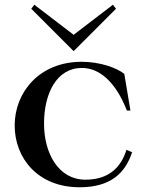

<svg xmlns="http://www.w3.org/2000/svg" viewBox="-20 -776 622 811"><path d="M316 15C448 15 509 -45 538 -133L514 -143C492 -71 441 -17 341 -17C227 -17 166 -128 166 -254C166 -381 219 -489 326 -489C401 -489 469 -429 516 -309H531L505 -464C472 -490 402 -515 325 -515C146 -515 42 -386 42 -246C42 -107 141 15 316 15ZM112 -739 291 -560 470 -739 457 -756 291 -629 125 -756Z"/></svg>

Font: Sprat Medium
Style: Regular
Weight: 500
Designer: Ethan Nakache
Foundry: Collletttivo
Version: Version 2.000;Glyphs 3.2 (3217)